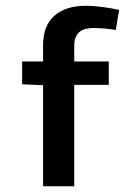

<svg xmlns="http://www.w3.org/2000/svg" viewBox="-20 -653 478 673"><path d="M57.6 -357.4V-437.5H130.9V-492.2Q130.9 -563.5 170.9 -598.1Q210.9 -632.8 281.2 -632.8Q306.6 -632.8 339.8 -628.4Q373 -624 397.5 -618.2L385.7 -547.9Q344.7 -554.7 308.6 -554.7Q271.5 -554.7 255.9 -538.6Q240.2 -522.5 240.2 -494.1V-437.5H361.3V-355.5H240.2V0H130.9V-354.5Z"/></svg>

Font: Sudo Var
Style: Regular
Weight: 400
Monospace: yes
Designer: Jens Kutilek
Foundry: Jens Kutilek
Version: Version 0.065;FEAKit 1.0